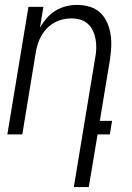

<svg xmlns="http://www.w3.org/2000/svg" viewBox="-20 -548 540 783"><path d="M281 215 368 -311Q372 -331 372.5 -350Q373 -369 370 -387Q367 -405 359.5 -421.5Q352 -438 339 -450Q326 -462 308.5 -467.5Q291 -473 271 -473Q254 -473 236.5 -469Q219 -465 202.5 -456Q186 -447 172.5 -433.5Q159 -420 149.5 -403.5Q140 -387 134.5 -370Q129 -353 126 -335L71 0H10L96 -520H157L143 -435Q154 -455 170 -473.5Q186 -492 206.5 -504.5Q227 -517 249.5 -522.5Q272 -528 294 -528Q321 -528 346 -520.5Q371 -513 389 -496Q407 -479 417 -456Q427 -433 431 -407.5Q435 -382 433.5 -355.5Q432 -329 428 -302L387 -55H437L428 0H378L342 215Z"/></svg>

Font: Iosevka Term Curly Lt Obl
Style: Regular
Weight: 300
Italic angle: -9°
Designer: Belleve Invis
Foundry: Belleve Invis
Version: Version 32.3.0